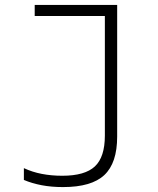

<svg xmlns="http://www.w3.org/2000/svg" viewBox="-20 -750 640 780"><path d="M236 10Q189 10 149.5 2.5Q110 -5 77 -19V-67Q111 -51 150 -43.5Q189 -36 233 -36Q325 -36 365.5 -74Q406 -112 406 -199V-685H121V-730H456V-195Q456 -88 404 -39Q352 10 236 10Z"/></svg>

Font: M PLUS Code Latin Expanded Light
Style: Regular
Weight: 300
Width: 7
Designer: Coji Morishita
Foundry: UNDERFOREST DESIGN
Version: Version 1.002; ttfautohint (v1.8.3)